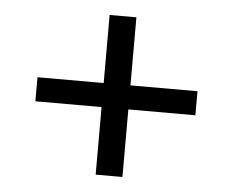

<svg xmlns="http://www.w3.org/2000/svg" viewBox="-41 -607 698 575"><g transform="rotate(5 307.5 -319.0)"><path d="M266.2 -559.5H346.7V-354.9H548.2V-282.6H346.7V-79.5H266.2V-282.6H67.2V-354.9H266.2Z"/></g></svg>

Font: Fira Code Fixed
Style: Regular
Weight: 400
Monospace: yes
Designer: Carrois Corporate, Edenspiekermann AG, Nikita Prokopov
Foundry: Carrois Corporate, Edenspiekermann AG, Nikita Prokopov
Version: Version 5.002